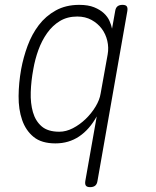

<svg xmlns="http://www.w3.org/2000/svg" viewBox="-20 -580 640 790"><path d="M484 -560Q497 -560 501.5 -554Q506 -548 504 -535L381 165Q379 178 371.5 184Q364 190 351 190Q338 190 333.5 184Q329 178 331 165L378 -101Q348 -47 305.5 -18.5Q263 10 208 10Q151 10 118.5 -16.5Q86 -43 71 -86.5Q56 -130 56.5 -184.5Q57 -239 67 -295Q76 -344 93.5 -391.5Q111 -439 139.5 -476.5Q168 -514 209.5 -537Q251 -560 306 -560Q343 -560 367.5 -550Q392 -540 407.5 -525.5Q423 -511 430.5 -494Q438 -477 441 -462L454 -535Q456 -548 463.5 -554Q471 -560 484 -560ZM298 -512Q257 -512 226.5 -493.5Q196 -475 174 -444Q152 -413 138 -374.5Q124 -336 117 -295Q108 -247 106.5 -201Q105 -155 115.5 -118.5Q126 -82 151.5 -60Q177 -38 224 -38Q252 -38 280 -52.5Q308 -67 332 -90Q356 -113 373 -141Q390 -169 394 -195L423 -356Q428 -384 421.5 -412Q415 -440 398.5 -462Q382 -484 356.5 -498Q331 -512 298 -512Z"/></svg>

Font: Maple Mono NL Thin
Style: Italic
Weight: 250
Italic angle: -10°
Monospace: yes
Designer: subframe7536
Version: Version 7.000